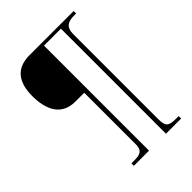

<svg xmlns="http://www.w3.org/2000/svg" viewBox="-248 -875 1100 1100"><g transform="rotate(-45 302.5 -324.5)"><path d="M173 111H296V-740H433V111H556V91H532C480 91 461 80 461 27V-668C461 -731 498 -740 543 -740H556V-760H199C86 -760 44 -689 44 -582C44 -478 80 -386 197 -386H268V34C268 80 244 91 201 91H173Z"/></g></svg>

Font: Noto Serif Malayalam Thin
Style: Regular
Weight: 100
Designer: Indian type Foundry, Jelle Bosma, Monotype Design Team
Foundry: Monotype Imaging Inc.
Version: Version 2.104